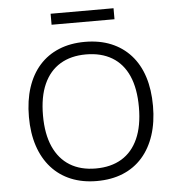

<svg xmlns="http://www.w3.org/2000/svg" viewBox="-59 -928 924 991"><g transform="rotate(-5 403.5 -432.5)"><path d="M403 8Q329 8 269.5 -16.5Q210 -41 168 -88Q126 -135 104 -201.5Q82 -268 82 -352Q82 -437 104 -504Q126 -571 167.5 -617.5Q209 -664 268.5 -688.5Q328 -713 403 -713Q479 -713 538.5 -688.5Q598 -664 640 -617.5Q682 -571 703.5 -504.5Q725 -438 725 -353Q725 -269 703 -202Q681 -135 639.5 -88Q598 -41 538.5 -16.5Q479 8 403 8ZM403 -57Q482 -57 537.5 -90.5Q593 -124 622.5 -190Q652 -256 652 -353Q652 -450 623 -515.5Q594 -581 538 -614.5Q482 -648 403 -648Q325 -648 269.5 -614.5Q214 -581 184.5 -515.5Q155 -450 155 -353Q155 -257 184.5 -191Q214 -125 269.5 -91Q325 -57 403 -57ZM240 -816V-873H566V-816Z"/></g></svg>

Font: Nunito Sans 7pt Light
Style: Regular
Weight: 300
Designer: Vernon Adams
Foundry: Vernon Adams
Version: Version 3.101;gftools[0.9.27]